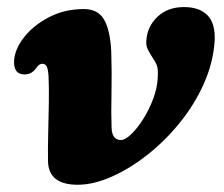

<svg xmlns="http://www.w3.org/2000/svg" viewBox="-20 -498 618 530"><path d="M112.5 -53.5Q112 -87 113 -128.8Q114 -170.5 114.8 -212.5Q115.5 -254.5 114 -288Q112.5 -308.5 108.5 -315.2Q104.5 -322 96.5 -322Q87.5 -322 79.5 -309.5Q67.5 -292.5 47.5 -292.5Q16.5 -292.5 19 -332Q21.5 -364 47.5 -396.5Q73.5 -429 116.2 -451Q159 -473 211.5 -473Q250.5 -473 267.2 -444Q284 -415 287 -357.5Q289 -300.5 287.8 -242Q286.5 -183.5 288 -147Q288.5 -111.5 314 -111.5Q325.5 -111.5 342.2 -127.5Q359 -143.5 375.2 -169.2Q391.5 -195 403 -225.5Q414.5 -256 415.5 -285.5Q416.5 -304.5 414 -314Q411.5 -323.5 402 -337.5Q394.5 -349 388.5 -360.5Q382.5 -372 384 -386.5Q386.5 -425 414.8 -451.8Q443 -478.5 488 -478.5Q530.5 -478.5 552.8 -455.8Q575 -433 572.5 -385Q568.5 -324.5 542.5 -266.5Q516.5 -208.5 475.5 -158.2Q434.5 -108 385.8 -69.8Q337 -31.5 287.2 -9.8Q237.5 12 194.5 12Q113.5 12 112.5 -53.5Z"/></svg>

Font: Fraunces 9pt SuperSoft
Style: Bold Italic
Weight: 700
Italic angle: -16°
Version: Version 1.000;[b76b70a41]